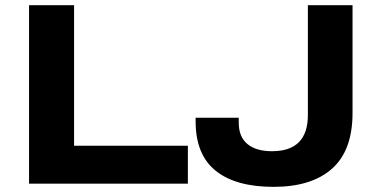

<svg xmlns="http://www.w3.org/2000/svg" viewBox="-20 -707 1454 739"><path d="M91.8 0V-687H265.1V-146H703.1V0ZM732.9 -240.2V-253.9H898.9V-234.9Q898.9 -180.2 932.4 -152.6Q965.8 -125 1026.9 -125Q1165 -125 1165 -264.2V-687H1336.9V-272Q1336.9 -127.9 1258.1 -57.9Q1179.2 12.2 1033.2 12.2Q887.2 12.2 810.1 -49.8Q732.9 -111.8 732.9 -240.2Z"/></svg>

Font: Archivo Expanded
Style: Bold
Weight: 700
Width: 7
Designer: Hector Gatti
Foundry: Omnibus-Type
Version: Version 2.001